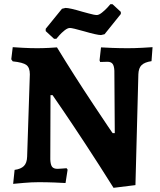

<svg xmlns="http://www.w3.org/2000/svg" viewBox="-20 -873 769 920"><path d="M495 -577 460 -576 457 -584 464 -646Q478 -645 516 -643.5Q554 -642 593 -642Q624 -642 661.5 -644Q699 -646 711 -647L706 -580Q673 -575 658.5 -561Q644 -547 643 -517L629 14L524 27Q455 -83 390 -182Q325 -281 284 -341Q243 -401 232 -417H222L221 -109Q222 -84 229.5 -74Q237 -64 256 -64Q267 -64 280.5 -65.5Q294 -67 299 -67L304 -60L294 4Q280 3 241.5 1.5Q203 0 165 0Q131 0 92.5 3.5Q54 7 43 8L50 -59Q80 -63 94.5 -77.5Q109 -92 110 -122L123 -517Q123 -549 106.5 -561.5Q90 -574 41 -579L34 -589L41 -647Q52 -646 89 -644Q126 -642 157 -642Q184 -642 214 -643.5Q244 -645 253 -646Q334 -513 427 -373Q520 -233 520 -235H530L528 -534Q527 -557 519.5 -567Q512 -577 495 -577ZM199 -735 277 -831 294 -835Q314 -835 374 -817Q379 -816 405.5 -808.5Q432 -801 444 -801Q454 -801 468.5 -812.5Q483 -824 494.5 -836.5Q506 -849 509 -853H519L559 -816V-806L481 -709L464 -705Q445 -705 383 -723Q327 -739 315 -739Q304 -739 289.5 -727.5Q275 -716 264 -703.5Q253 -691 250 -687H239L199 -724Z"/></svg>

Font: Sahitya
Style: Bold
Weight: 700
Designer: Juan Pablo del Peral
Foundry: Juan Pablo del Peral (http://www.huertatipografica.com)
Version: Version 1.001;PS 001.000;hotconv 1.0.70;makeotf.lib2.5.58329